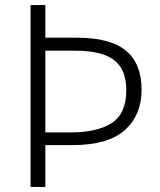

<svg xmlns="http://www.w3.org/2000/svg" viewBox="-20 -734 629 754"><path d="M536 -382Q536 -282 470 -223Q404 -164 262 -164H158V0H100V-714H158V-586H282Q413 -586 474.5 -535Q536 -484 536 -382ZM158 -214H256Q362 -214 419 -251Q476 -288 476 -380Q476 -461 428 -498Q380 -535 275 -535H158Z"/></svg>

Font: BC Sans Light
Style: Regular
Weight: 300
Designer: Monotype Design Team
Foundry: Monotype Imaging Inc.
Version: Version 2.000;GOOG;noto-source:20170915:90ef993387c0